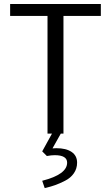

<svg xmlns="http://www.w3.org/2000/svg" viewBox="-20 -670 557 963"><path d="M191.7 236.7Q316.7 205 316.7 145.8Q316.7 108.3 254.2 108.3Q238.3 108.3 215 112.5L191.7 89.2L240.8 0H218.3V-590H30.8V-650H485.8V-590H298.3V0H285L243.3 74.2Q249.2 73.3 262.5 73.3Q311.7 73.3 339.2 92.1Q366.7 110.8 366.7 145.8Q366.7 175.8 350.4 199.2Q334.2 222.5 306.2 236.7Q278.3 250.8 257.1 258.3Q235.8 265.8 211.7 271.7Q206.7 272.5 204.2 273.3Z"/></svg>

Font: Boon
Style: Regular
Weight: 400
Designer: Sungsit Sawaiwan
Foundry: FontUni
Version: Version 3.0